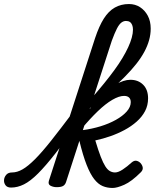

<svg xmlns="http://www.w3.org/2000/svg" viewBox="-197 -914 781 953"><path d="M-142 17Q-161 17 -169.5 5.5Q-178 -6 -177 -20.5Q-176 -35 -166 -46.5Q-156 -58 -137 -58Q-112 -58 -85 -73.5Q-58 -89 -23.5 -123.5Q11 -158 57 -216Q103 -274 166 -358Q177 -373 189.5 -368.5Q202 -364 206 -348.5Q210 -333 198 -315Q130 -219 80 -155Q30 -91 -8 -53Q-46 -15 -78 1Q-110 17 -142 17ZM84 15Q68 15 54 8Q40 1 46 -18L275 -725Q295 -785 318.5 -822Q342 -859 373 -876.5Q404 -894 443 -894Q474 -894 498 -878.5Q522 -863 536.5 -836Q551 -809 551 -772Q551 -743 543 -714.5Q535 -686 519.5 -657Q504 -628 480 -597.5Q456 -567 424 -534.5Q392 -502 352.5 -466Q313 -430 265 -390Q217 -350 161 -305L188 -350Q226 -390 259 -428Q292 -466 320 -500.5Q348 -535 371 -566.5Q394 -598 411 -626.5Q428 -655 439.5 -680Q451 -705 457 -727Q463 -749 463 -767Q463 -780 459 -790Q455 -800 447.5 -805Q440 -810 428 -810Q416 -810 405 -801.5Q394 -793 383 -771.5Q372 -750 358 -712L131 -11Q127 2 117 8.5Q107 15 84 15ZM362 19Q335 19 312.5 9.5Q290 0 270.5 -25Q251 -50 233 -95.5Q215 -141 197 -215H195L213 -268Q259 -274 301.5 -287Q344 -300 378 -319Q412 -338 432 -360.5Q452 -383 452 -407Q452 -422 443.5 -430Q435 -438 419 -438Q394 -438 360.5 -418.5Q327 -399 288.5 -362Q250 -325 209 -276L216 -324Q250 -381 292 -425Q334 -469 375.5 -493.5Q417 -518 450 -518Q489 -518 513.5 -493.5Q538 -469 538 -426Q538 -391 523 -362.5Q508 -334 481.5 -310.5Q455 -287 421.5 -269Q388 -251 351 -238Q314 -225 276 -217Q291 -167 303 -136Q315 -105 326 -88Q337 -71 349 -64.5Q361 -58 374 -58Q390 -58 412 -72.5Q434 -87 457 -108Q469 -118 480 -116Q491 -114 500 -105Q510 -94 511.5 -82Q513 -70 502 -59Q456 -13 420 3Q384 19 362 19Z"/></svg>

Font: Playwrite DK Loopet
Style: Regular
Weight: 400
Designer: Veronika Burian, José Scaglione
Foundry: TypeTogether
Version: Version 1.002